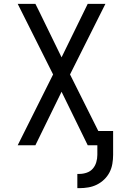

<svg xmlns="http://www.w3.org/2000/svg" viewBox="-20 -755 640 998"><path d="M382 223V149H393Q412 149 431 142.5Q450 136 462.5 121.5Q475 107 480.5 88Q486 69 486 50V0H436L300 -278L164 0H72L256 -368L72 -735H164L184 -695L300 -457L436 -735H528L344 -368L491 -74H568V50Q568 73 564 96.5Q560 120 549.5 140.5Q539 161 522 177.5Q505 194 484 204.5Q463 215 439.5 219Q416 223 393 223Z"/></svg>

Font: Iosevka Aile
Style: Regular
Weight: 400
Designer: Belleve Invis
Foundry: Belleve Invis
Version: Version 28.0.1; ttfautohint (v1.8.4)